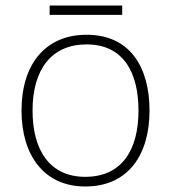

<svg xmlns="http://www.w3.org/2000/svg" viewBox="-20 -666 621 696"><path d="M423 -646H160V-612H423ZM522 -265C522 -423 451 -540 294 -540C146 -540 58 -435 58 -265C58 -104 139 10 289 10C445 10 522 -105 522 -265ZM98 -265C98 -415 167 -505 294 -505C429 -505 482 -401 482 -265C482 -124 423 -25 289 -25C160 -25 98 -122 98 -265Z"/></svg>

Font: Noto Sans Arabic ExtLt
Style: Regular
Weight: 200
Designer: Monotype Design Team, Nadine Chahine, Nizar Qandah and Khaled Hosny
Foundry: Monotype Imaging Inc.
Version: Version 2.012